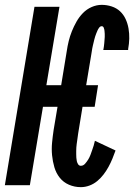

<svg xmlns="http://www.w3.org/2000/svg" viewBox="-37 -763 557 791"><path d="M296 8Q270 8 247 -2Q224 -12 209 -31Q194 -50 187 -74Q180 -98 177.5 -123.5Q175 -149 177.5 -175Q180 -201 184 -228L200 -323H140L86 0H-17L105 -735H208L154 -412H215L238 -552Q241 -573 246 -593.5Q251 -614 259 -634Q267 -654 278 -673.5Q289 -693 304.5 -709Q320 -725 340.5 -734Q361 -743 382 -743Q403 -743 423 -736.5Q443 -730 457.5 -716.5Q472 -703 480.5 -684.5Q489 -666 492.5 -645.5Q496 -625 495.5 -604Q495 -583 491 -561Q491 -560 491 -559Q491 -558 491 -557H388Q388 -557 388.5 -557.5Q389 -558 389 -559Q390 -565 391 -571.5Q392 -578 392.5 -584.5Q393 -591 393.5 -597.5Q394 -604 394.5 -610.5Q395 -617 394.5 -623.5Q394 -630 393.5 -636Q393 -642 390.5 -648.5Q388 -655 382 -655Q376 -655 371.5 -649Q367 -643 364.5 -637Q362 -631 359.5 -625Q357 -619 355 -612.5Q353 -606 351.5 -600Q350 -594 348.5 -587.5Q347 -581 345.5 -575Q344 -569 343 -563Q342 -557 341 -550.5Q340 -544 339 -538L318 -412H367L353 -323H303L285 -213Q284 -206 283 -198.5Q282 -191 281 -184Q280 -177 279 -170Q278 -163 277.5 -155.5Q277 -148 277 -141Q277 -134 277 -127Q277 -120 277.5 -113Q278 -106 279.5 -99Q281 -92 285 -86Q289 -80 296 -80Q306 -80 313.5 -88.5Q321 -97 326.5 -106Q332 -115 335.5 -124.5Q339 -134 342.5 -144Q346 -154 349 -163.5Q352 -173 354 -183L439 -143Q433 -126 426 -109Q419 -92 410 -75.5Q401 -59 389.5 -44Q378 -29 363.5 -17Q349 -5 331.5 1.5Q314 8 296 8Z"/></svg>

Font: Iosevka SS04
Style: Bold Italic
Weight: 700
Italic angle: -9°
Monospace: yes
Designer: Belleve Invis
Foundry: Belleve Invis
Version: Version 19.0.0; ttfautohint (v1.8.4)